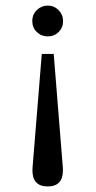

<svg xmlns="http://www.w3.org/2000/svg" viewBox="-20 -484 344 691"><path d="M207 -408.2Q207 -384.8 191.2 -368.9Q175.3 -353 151.9 -353Q128.9 -353 112.5 -368.7Q96.2 -384.3 96.2 -408.2Q96.2 -432.1 112.8 -448Q129.4 -463.9 151.9 -463.9Q174.8 -463.9 190.9 -447.5Q207 -431.2 207 -408.2ZM206.1 118.2Q206.5 122.1 206.5 128.9Q206.5 187 151.9 187Q96.7 187 96.7 128.9Q96.7 122.1 97.2 118.2L130.4 -290H173.3Z"/></svg>

Font: Annapurna SIL
Style: Regular
Weight: 400
Designer: Peter Martin, Annie Olsen
Foundry: SIL International
Version: Version 2.000